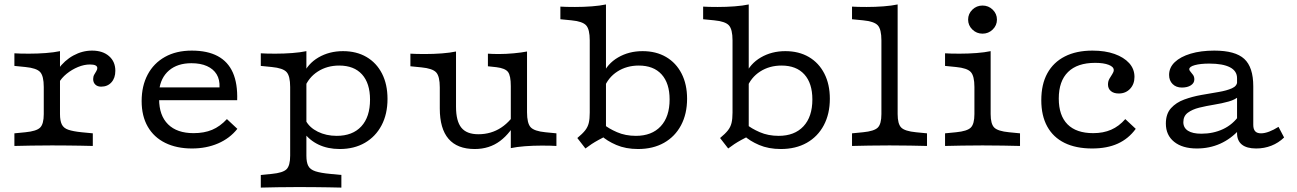

<svg xmlns="http://www.w3.org/2000/svg" viewBox="-20 -653 5803 859"><path d="M212.1 -2.4Q158.9 -2.4 120.2 -1.6Q81.5 -0.8 44.4 0V-56.5L93.5 -61.3Q143.5 -66.1 159.7 -82.3Q175.8 -98.4 175.8 -142.7V-206.5H248.4V-142.7Q248.4 -112.9 256.5 -96.4Q264.5 -79.8 285.5 -72.6Q306.5 -65.3 345.2 -61.3L395.2 -56.5V0Q368.5 -0.8 341.1 -1.2Q313.7 -1.6 282.3 -2Q250.8 -2.4 212.1 -2.4ZM175.8 -206.5V-263.7Q175.8 -312.9 159.7 -330.6Q143.5 -348.4 93.5 -353.2L44.4 -358.1V-414.5Q55.6 -413.7 72.6 -413.3Q89.5 -412.9 109.7 -412.9Q148.4 -412.9 185.1 -415.7Q221.8 -418.5 248.4 -424.2V-414.5V-206.5ZM432.3 -265.3Q416.1 -265.3 406.5 -274.6Q396.8 -283.9 396.8 -299.2Q396.8 -310.5 401.6 -319Q406.5 -327.4 410.9 -334.7Q415.3 -341.9 415.3 -348.4Q415.3 -364.5 382.3 -364.5Q356.5 -364.5 329 -353.2Q301.6 -341.9 278.2 -323Q254.8 -304 241.9 -280.6L239.5 -342.7Q268.5 -383.1 308.5 -404.8Q348.4 -426.6 391.9 -426.6Q439.5 -426.6 467.7 -402Q496 -377.4 496 -336.3Q496 -304 478.6 -284.7Q461.3 -265.3 432.3 -265.3Z M838.7 11.3Q770.2 11.3 719.4 -13.7Q668.5 -38.7 641.1 -86.3Q613.7 -133.9 613.7 -200.8Q613.7 -268.5 640.7 -319.4Q667.7 -370.2 718.1 -398.4Q768.5 -426.6 837.9 -426.6Q908.1 -426.6 954 -402Q1000 -377.4 1021.8 -328.2Q1043.5 -279 1041.1 -204.8H658.1L657.3 -262.1H962.1Q963.7 -296.8 949.2 -320.6Q934.7 -344.4 906 -357.3Q877.4 -370.2 836.3 -370.2Q774.2 -370.2 736.3 -337.9Q698.4 -305.6 691.9 -247.6L694.4 -245.2Q693.5 -239.5 692.7 -229.8Q691.9 -220.2 691.9 -209.7Q691.9 -136.3 731.9 -96.8Q771.8 -57.3 846 -57.3Q893.5 -57.3 929 -72.2Q964.5 -87.1 995.2 -120.2L1041.9 -76.6Q1008.1 -33.9 955.6 -11.3Q903.2 11.3 838.7 11.3Z M1314.5 183.9Q1261.3 183.9 1222.6 184.7Q1183.9 185.5 1146.8 186.3V129.8L1196 125Q1246 120.2 1262.1 104Q1278.2 87.9 1278.2 43.5V-206.5H1350.8V43.5Q1350.8 73.4 1359.3 89.5Q1367.7 105.6 1391.1 113.3Q1414.5 121 1457.3 125L1507.3 129.8V186.3Q1479 185.5 1450 185.1Q1421 184.7 1388.3 184.3Q1355.6 183.9 1314.5 183.9ZM1514.5 -424.2Q1575 -424.2 1619.8 -398Q1664.5 -371.8 1689.1 -323.8Q1713.7 -275.8 1713.7 -210.5Q1713.7 -142.7 1687.1 -92.3Q1660.5 -41.9 1612.5 -14.1Q1564.5 13.7 1500 13.7Q1446.8 13.7 1405.2 -6Q1363.7 -25.8 1337.1 -62.9L1348.4 -112.9Q1364.5 -82.3 1402 -63.7Q1439.5 -45.2 1486.3 -45.2Q1557.3 -45.2 1596.4 -87.5Q1635.5 -129.8 1635.5 -207.3Q1635.5 -280.6 1599.6 -320.2Q1563.7 -359.7 1497.6 -359.7Q1443.5 -359.7 1402 -333.1Q1360.5 -306.5 1341.9 -258.9L1335.5 -317.7Q1356.5 -367.7 1404.8 -396Q1453.2 -424.2 1514.5 -424.2ZM1278.2 -206.5V-263.7Q1278.2 -312.9 1262.1 -330.6Q1246 -348.4 1196 -353.2L1146.8 -358.1V-414.5Q1158.1 -413.7 1175 -413.3Q1191.9 -412.9 1212.1 -412.9Q1250.8 -412.9 1287.5 -415.7Q1324.2 -418.5 1350.8 -424.2V-414.5V-206.5Z M2020.2 -412.9V-206.5H1947.6V-262.1Q1947.6 -311.3 1931.5 -329Q1915.3 -346.8 1865.3 -351.6L1816.1 -356.5V-412.9Q1827.4 -412.1 1844.4 -411.7Q1861.3 -411.3 1881.5 -411.3Q1920.2 -411.3 1956.9 -414.1Q1993.5 -416.9 2020.2 -422.6ZM2020.2 -206.5V-175.8Q2020.2 -111.3 2044 -81.9Q2067.7 -52.4 2120.2 -52.4Q2177.4 -52.4 2222.6 -82.3Q2267.7 -112.1 2300 -171L2299.2 -126.6Q2265.3 -58.1 2217.3 -22.2Q2169.4 13.7 2104 13.7Q2025.8 13.7 1986.7 -31.9Q1947.6 -77.4 1947.6 -167.7V-206.5ZM2265.3 0V-206.5H2337.9V-150.8Q2337.9 -101.6 2354 -83.9Q2370.2 -66.1 2420.2 -61.3L2469.4 -56.5V0Q2458.1 -0.8 2441.5 -1.2Q2425 -1.6 2404 -1.6Q2365.3 -1.6 2328.6 1.2Q2291.9 4 2265.3 9.7ZM2337.9 -412.9V-206.5H2265.3V-267.7Q2265.3 -314.5 2252.8 -331Q2240.3 -347.6 2200.8 -352.4L2162.9 -356.5V-412.9Q2173.4 -412.1 2185.5 -411.7Q2197.6 -411.3 2212.9 -411.3Q2243.5 -411.3 2278.2 -414.5Q2312.9 -417.7 2337.9 -422.6Z M2854.8 -424.2Q2915.3 -424.2 2960.1 -398Q3004.8 -371.8 3029.4 -323.8Q3054 -275.8 3054 -211.3Q3054 -143.5 3027 -92.7Q3000 -41.9 2950.8 -14.1Q2901.6 13.7 2834.7 13.7Q2779.8 13.7 2737.5 -4.4Q2695.2 -22.6 2669.4 -46.8L2680.6 -96.8Q2702.4 -78.2 2740.3 -61.7Q2778.2 -45.2 2825 -45.2Q2896 -45.2 2935.9 -87.9Q2975.8 -130.6 2975.8 -208.1Q2975.8 -280.6 2939.9 -320.2Q2904 -359.7 2837.9 -359.7Q2783.9 -359.7 2742.3 -333.1Q2700.8 -306.5 2682.3 -258.9L2675.8 -317.7Q2696.8 -367.7 2745.2 -396Q2793.5 -424.2 2854.8 -424.2ZM2618.5 -206.5V-472.6Q2618.5 -521.8 2602.4 -539.5Q2586.3 -557.3 2536.3 -562.1L2487.1 -566.9V-623.4Q2498.4 -622.6 2515.3 -622.2Q2532.3 -621.8 2552.4 -621.8Q2591.1 -621.8 2627.8 -624.6Q2664.5 -627.4 2691.1 -633.1V-623.4V-206.5ZM2691.1 -44.4Q2673.4 -35.5 2657.3 -26.6Q2641.1 -17.7 2627 -8.5Q2612.9 0.8 2599.2 11.3L2562.9 -35.5Q2586.3 -54.8 2598 -69.8Q2609.7 -84.7 2614.1 -102.8Q2618.5 -121 2618.5 -149.2V-206.5H2691.1V0Z M3493.5 -424.2Q3554 -424.2 3598.8 -398Q3643.5 -371.8 3668.1 -323.8Q3692.7 -275.8 3692.7 -211.3Q3692.7 -143.5 3665.7 -92.7Q3638.7 -41.9 3589.5 -14.1Q3540.3 13.7 3473.4 13.7Q3418.5 13.7 3376.2 -4.4Q3333.9 -22.6 3308.1 -46.8L3319.4 -96.8Q3341.1 -78.2 3379 -61.7Q3416.9 -45.2 3463.7 -45.2Q3534.7 -45.2 3574.6 -87.9Q3614.5 -130.6 3614.5 -208.1Q3614.5 -280.6 3578.6 -320.2Q3542.7 -359.7 3476.6 -359.7Q3422.6 -359.7 3381 -333.1Q3339.5 -306.5 3321 -258.9L3314.5 -317.7Q3335.5 -367.7 3383.9 -396Q3432.3 -424.2 3493.5 -424.2ZM3257.3 -206.5V-472.6Q3257.3 -521.8 3241.1 -539.5Q3225 -557.3 3175 -562.1L3125.8 -566.9V-623.4Q3137.1 -622.6 3154 -622.2Q3171 -621.8 3191.1 -621.8Q3229.8 -621.8 3266.5 -624.6Q3303.2 -627.4 3329.8 -633.1V-623.4V-206.5ZM3329.8 -44.4Q3312.1 -35.5 3296 -26.6Q3279.8 -17.7 3265.7 -8.5Q3251.6 0.8 3237.9 11.3L3201.6 -35.5Q3225 -54.8 3236.7 -69.8Q3248.4 -84.7 3252.8 -102.8Q3257.3 -121 3257.3 -149.2V-206.5H3329.8V0Z M3959.7 -2.4Q3906.5 -2.4 3867.7 -1.6Q3829 -0.8 3791.9 0V-56.5L3841.1 -61.3Q3891.1 -66.1 3907.3 -82.3Q3923.4 -98.4 3923.4 -142.7V-206.5H3996V-142.7Q3996 -98.4 4012.1 -82.3Q4028.2 -66.1 4078.2 -61.3L4127.4 -56.5V0Q4090.3 -0.8 4051.6 -1.6Q4012.9 -2.4 3959.7 -2.4ZM3923.4 -206.5V-472.6Q3923.4 -521.8 3907.3 -539.5Q3891.1 -557.3 3841.1 -562.1L3791.9 -566.9V-623.4Q3803.2 -622.6 3820.2 -622.2Q3837.1 -621.8 3857.3 -621.8Q3896 -621.8 3932.7 -624.6Q3969.4 -627.4 3996 -633.1V-623.4V-206.5Z M4339.5 -206.5V-263.7Q4339.5 -312.9 4323.4 -330.6Q4307.3 -348.4 4257.3 -353.2L4208.1 -358.1V-414.5Q4219.4 -413.7 4236.3 -413.3Q4253.2 -412.9 4273.4 -412.9Q4312.1 -412.9 4348.8 -415.7Q4385.5 -418.5 4412.1 -424.2V-414.5V-206.5ZM4375.8 -2.4Q4322.6 -2.4 4283.9 -1.6Q4245.2 -0.8 4208.1 0V-56.5L4257.3 -61.3Q4307.3 -66.1 4323.4 -82.3Q4339.5 -98.4 4339.5 -142.7V-206.5H4412.1V-142.7Q4412.1 -98.4 4428.2 -82.3Q4444.4 -66.1 4494.4 -61.3L4543.5 -56.5V0Q4506.5 -0.8 4467.7 -1.6Q4429 -2.4 4375.8 -2.4ZM4375.8 -502.4Q4349.2 -502.4 4330.2 -521Q4311.3 -539.5 4311.3 -565.3Q4311.3 -591.1 4330.2 -609.7Q4349.2 -628.2 4375.8 -628.2Q4402.4 -628.2 4421.4 -609.7Q4440.3 -591.1 4440.3 -565.3Q4440.3 -539.5 4421.4 -521Q4402.4 -502.4 4375.8 -502.4Z M4866.1 11.3Q4793.5 11.3 4742.7 -13.7Q4691.9 -38.7 4665.3 -87.1Q4638.7 -135.5 4638.7 -204.8Q4638.7 -275.8 4665.7 -325Q4692.7 -374.2 4744 -400.4Q4795.2 -426.6 4867.7 -426.6Q4924.2 -426.6 4966.1 -411.7Q5008.1 -396.8 5031.9 -370.6Q5055.6 -344.4 5055.6 -308.9Q5055.6 -276.6 5035.9 -255.6Q5016.1 -234.7 4985.5 -234.7Q4962.9 -234.7 4950 -245.6Q4937.1 -256.5 4937.1 -275Q4937.1 -289.5 4943.5 -300.8Q4950 -312.1 4956.5 -321.8Q4962.9 -331.5 4962.9 -339.5Q4962.9 -354 4940.3 -362.9Q4917.7 -371.8 4879.8 -371.8Q4800 -371.8 4758.5 -331Q4716.9 -290.3 4716.9 -212.1Q4716.9 -136.3 4756 -96.8Q4795.2 -57.3 4871 -57.3Q4916.1 -57.3 4951.2 -72.6Q4986.3 -87.9 5014.5 -120.2L5061.3 -76.6Q5029 -32.3 4981 -10.5Q4933.1 11.3 4866.1 11.3Z M5514.5 -206.5V-303.2Q5514.5 -335.5 5482.7 -352Q5450.8 -368.5 5390.3 -368.5Q5350.8 -368.5 5325.8 -361.7Q5300.8 -354.8 5300.8 -343.5Q5300.8 -337.9 5306.5 -331.9Q5312.1 -325.8 5317.7 -317.7Q5323.4 -309.7 5323.4 -297.6Q5323.4 -281.5 5308.1 -271.4Q5292.7 -261.3 5267.7 -261.3Q5241.9 -261.3 5226.2 -277Q5210.5 -292.7 5210.5 -317.7Q5210.5 -350.8 5235.9 -375Q5261.3 -399.2 5306.9 -412.9Q5352.4 -426.6 5412.9 -426.6Q5506.5 -426.6 5546.8 -389.5Q5587.1 -352.4 5587.1 -266.9V-206.5ZM5334.7 11.3Q5270.2 11.3 5233.1 -18.5Q5196 -48.4 5196 -100Q5196 -143.5 5219 -169Q5241.9 -194.4 5278.2 -207.7Q5314.5 -221 5355.2 -228.2Q5396 -235.5 5432.3 -241.5Q5468.5 -247.6 5491.9 -258.1Q5515.3 -268.5 5515.3 -289.5L5524.2 -223.4Q5507.3 -207.3 5477 -198.8Q5446.8 -190.3 5411.7 -184.7Q5376.6 -179 5345.6 -171.4Q5314.5 -163.7 5294.4 -148.8Q5274.2 -133.9 5274.2 -106.5Q5274.2 -81.5 5294.8 -68.1Q5315.3 -54.8 5354.8 -54.8Q5408.1 -54.8 5452 -75.4Q5496 -96 5525 -137.9L5525.8 -74.2Q5487.1 -31.5 5439.1 -10.1Q5391.1 11.3 5334.7 11.3ZM5587.1 -94.4Q5587.1 -75 5595.6 -65.7Q5604 -56.5 5621.8 -56.5Q5637.9 -56.5 5658.1 -64.1Q5678.2 -71.8 5700 -85.5L5725 -37.9Q5700 -13.7 5668.1 -1.2Q5636.3 11.3 5600 11.3Q5558.1 11.3 5536.3 -6Q5514.5 -23.4 5514.5 -57.3V-206.5H5587.1Z"/></svg>

Font: Playfair 5pt SemiExpanded Light
Style: Regular
Weight: 300
Width: 6
Designer: Claus Eggers Sørensen
Foundry: Claus Eggers Sørensen
Version: Version 2.203